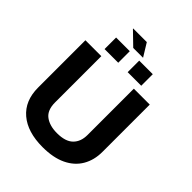

<svg xmlns="http://www.w3.org/2000/svg" viewBox="-279 -1176 1340 1340"><g transform="rotate(45 391.0 -506.5)"><path d="M242 -1020V-1023H376L435 -927H338ZM202 -780V-894H337V-780ZM430 -780V-894H564V-780ZM64 -262V-729H221V-272Q221 -196 265 -163Q309 -130 382 -130Q465 -130 503.5 -168Q542 -206 542 -272V-729H699V-262Q699 -181 663 -119.5Q627 -58 556 -24Q485 10 380 10Q231 10 147.5 -61Q64 -132 64 -262Z"/></g></svg>

Font: BDO Grotesk
Style: Bold
Weight: 700
Designer: Deni Anggara
Foundry: Lokal Container
Version: Version 2.000